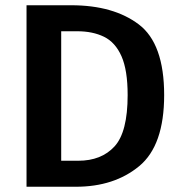

<svg xmlns="http://www.w3.org/2000/svg" viewBox="-20 -711 688 731"><path d="M269 0H81V-691H251Q412 -691 508.5 -618Q605 -545 605 -349Q605 -157 510 -78.5Q415 0 269 0ZM278 -99Q366 -99 416 -153.5Q466 -208 466 -349Q466 -444 442.5 -497Q419 -550 376 -571Q333 -592 274 -592H213V-99Z"/></svg>

Font: Trujillo Medium
Style: Regular
Weight: 500
Designer: Fira Sans original fonts by bBox Type GmbH, Carrois Corporate GbR, & Edenspiekermann AG / Changes by Cristiano Sobral
Foundry: Fira Sans original fonts by bBox Type GmbH, Carrois Corporate GbR, & Edenspiekermann AG / Changes by Cristiano Sobral
Version: Version 4.301;October 17, 2021;FontCreator 14.0.0.2814 64-bi